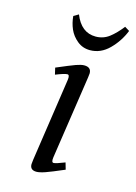

<svg xmlns="http://www.w3.org/2000/svg" viewBox="-101 -687 533 751"><g transform="rotate(15 165.0 -312.0)"><path d="M87.9 -405.8Q142.6 -429.2 163.1 -436.5Q183.6 -443.8 195.8 -443.8Q224.1 -443.8 224.1 -418.9Q224.1 -415.5 222.2 -401.9L171.9 -64.9Q168.9 -43.9 178.2 -43.9Q187.5 -43.9 223.1 -58.1L231 -30.8Q178.7 -8.3 156.7 -0.7Q134.8 6.8 122.1 6.8Q96.2 6.8 96.2 -17.1Q96.2 -21.5 98.1 -35.2L147.9 -372.1Q150.9 -393.1 141.1 -393.1Q129.9 -393.1 94.2 -378.9ZM104 -619.1 124 -630.9Q150.4 -564 209 -564Q239.7 -564 263.7 -582.3Q287.6 -600.6 311 -630.9L330.1 -619.1Q312.5 -574.7 278.6 -540.8Q244.6 -506.8 201.2 -506.8Q171.4 -506.8 149.4 -524.9Q127.4 -543 116.9 -567.1Q106.4 -591.3 104 -619.1Z"/></g></svg>

Font: Dehuti
Style: Italic
Weight: 400
Version: Version 1.2